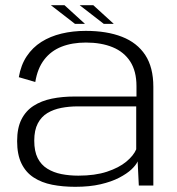

<svg xmlns="http://www.w3.org/2000/svg" viewBox="-20 -715 684 740"><path d="M270 5Q325.5 5 367.5 -4.8Q409.5 -14.5 439.2 -30Q469 -45.5 486.8 -62.2Q504.5 -79 510.5 -93L515 0H571V-380.5Q571 -455.5 539.8 -503Q508.5 -550.5 450.2 -573.2Q392 -596 310.5 -596Q260.5 -596 217 -585.5Q173.5 -575 139.5 -553.5Q105.5 -532 83 -498.2Q60.5 -464.5 52.5 -417.5L116 -399Q124.5 -451.5 150.5 -485.2Q176.5 -519 217.2 -535Q258 -551 311 -551Q370.5 -551 414.2 -533Q458 -515 482 -477.8Q506 -440.5 506 -383V-343H267.5Q220 -343 179.8 -334.8Q139.5 -326.5 109.5 -307.2Q79.5 -288 62.8 -255Q46 -222 46 -171Q46 -119 62.8 -84.8Q79.5 -50.5 110 -30.8Q140.5 -11 181.2 -3Q222 5 270 5ZM282 -38Q247.5 -38 217 -44Q186.5 -50 162.5 -64.8Q138.5 -79.5 125.2 -105.8Q112 -132 112 -173Q112 -213.5 125.8 -239.5Q139.5 -265.5 163 -279.5Q186.5 -293.5 216.5 -299.2Q246.5 -305 279 -305H505V-139.5Q495 -115.5 466.8 -92Q438.5 -68.5 392.2 -53.2Q346 -38 282 -38ZM380 -623H418.5L339.5 -695H287ZM269 -623H307.5L228.5 -695H176Z"/></svg>

Font: Anybody SemiExpanded Light
Style: Regular
Weight: 300
Width: 6
Version: Version 1.113;gftools[0.9.25]